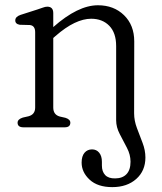

<svg xmlns="http://www.w3.org/2000/svg" viewBox="-20 -496 632 748"><path d="M432.5 -27.5V-316.5Q432.5 -368 405.8 -395.5Q379 -423 335 -423Q305 -423 270.2 -406.5Q235.5 -390 196 -355.5L187.5 -348V-77Q187.5 -49 213 -42L235 -37Q254 -31 254 -18Q254 0 232 0H71.5Q48.5 0 48.5 -18Q48.5 -31.5 69 -38L91 -43Q117 -50 117 -77V-370.5Q117 -396.5 96 -398.5L57 -399.5Q39.5 -402.5 39.5 -416.5Q39.5 -431 60 -438L125.5 -459Q136.5 -462.5 146.5 -466.2Q156.5 -470 164 -470Q187.5 -470 187.5 -445V-390.5Q283.5 -475.5 361.5 -475.5Q423.5 -475.5 463.2 -436.8Q503 -398 503 -334.5L502.5 -54.5Q502.5 -26 513.5 3Q524.5 32 535.5 60.8Q546.5 89.5 546.5 117.5Q546.5 169.5 510.8 201.2Q475 233 417.5 233Q360.5 233 329.2 204Q298 175 298 137.5Q298 112.5 309.2 99.2Q320.5 86 338.5 86Q356 86 366.5 99Q377 112 377 134.5V149Q377 172.5 389.8 186Q402.5 199.5 428.5 199Q457 199 472.8 182.5Q488.5 166 488.5 134Q488.5 106.5 474.5 79.8Q460.5 53 446.5 26.2Q432.5 -0.5 432.5 -27.5Z"/></svg>

Font: Fraunces 9pt S100 Light
Style: Regular
Weight: 300
Version: Version 1.000; ttfautohint (v1.8.3)